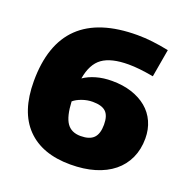

<svg xmlns="http://www.w3.org/2000/svg" viewBox="-134 -874 980 1009"><g transform="rotate(20 356.0 -370.0)"><path d="M365 10Q207 10 121.5 -78Q36 -166 36 -336Q36 -750 466 -750Q506 -750 549.5 -745Q593 -740 642 -730L615 -574Q570 -582 537 -585.5Q504 -589 475 -589Q378 -589 329 -554Q280 -519 266 -435Q295 -455 335 -466.5Q375 -478 423 -478Q484 -478 533 -462Q582 -446 617 -417Q652 -388 671 -346Q690 -304 690 -253Q690 -192 667.5 -143Q645 -94 603 -60Q561 -26 501 -8Q441 10 365 10ZM365 -340Q335 -340 305.5 -329.5Q276 -319 259 -304Q263 -221 288 -185Q313 -149 365 -149Q415 -149 438 -172.5Q461 -196 461 -247Q461 -297 438.5 -318.5Q416 -340 365 -340Z"/></g></svg>

Font: Encode Sans Normal
Style: Black
Weight: 900
Designer: Pablo Impallari, Andres Torresi
Foundry: Pablo Impallari, Andres Torresi
Version: Version 1.000; ttfautohint (v1.00) -l 8 -r 50 -G 200 -x 14 -